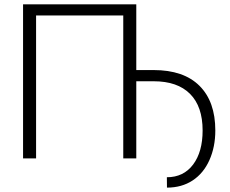

<svg xmlns="http://www.w3.org/2000/svg" viewBox="-20 -731 1060 886"><path d="M608.9 -407.7H689Q827.6 -407.7 900.6 -335Q973.6 -262.2 973.6 -128.9Q973.6 -53.2 946.5 7.6Q919.4 68.4 869.1 101.6Q818.8 134.8 750.5 134.8L750 86.9Q827.1 86.9 871.1 28.3Q915 -30.3 915 -128.9Q915 -239.7 856.9 -297.9Q798.8 -356 689.5 -356H608.9V0H548.8V-659.7H146.5V0H86.4V-710.9H608.9Z"/></svg>

Font: RobotoInd Light
Style: Regular
Weight: 300
Designer: Google
Version: Version 2.001151; 2014